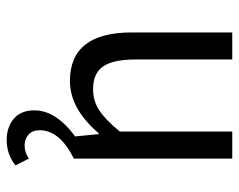

<svg xmlns="http://www.w3.org/2000/svg" viewBox="-92 -434 732 589"><g transform="rotate(90 274.5 -140.0)"><path d="M80 -178V-486H163V-189Q163 -120 184.5 -89.5Q206 -59 254 -59Q290 -59 319 -78Q348 -97 384 -141V-486H467V0Q380 43 380 105Q380 127 393.5 139Q407 151 426 151Q448 151 467 138L488 179Q454 206 410 206Q370 206 344.5 184Q319 162 319 121Q319 55 399 -4L392 -76H389Q314 12 229 12Q80 12 80 -178Z"/></g></svg>

Font: RibengUni
Style: Regular
Weight: 400
Designer: (1) Dr. Andrew Glass (Senior Program Manager at Microsoft Corporation)
(2) Bivuti Chakma (Chakma Font Designer & Keyboar
Foundry: Bivuti Chakma
Version: Version 2.2022; Updated on: 03 June 2022; Friday